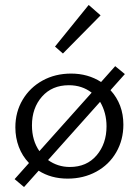

<svg xmlns="http://www.w3.org/2000/svg" viewBox="-20 -716 559 775"><path d="M234 -500 202 -528 338 -696 386 -654ZM426 -352Q478 -295 478 -213Q478 -151 449 -101Q420 -51 368.5 -23Q317 5 253 5Q186 5 136 -27L77 39L39 7L97 -58Q70 -86 56 -123Q42 -160 42 -202Q42 -264 71.5 -313.5Q101 -363 152 -391Q203 -419 267 -419Q335 -419 388 -385L445 -449L484 -417ZM139 -106 350 -342Q311 -372 258 -372Q190 -372 149.5 -326Q109 -280 109 -210Q109 -149 139 -106ZM384 -305 174 -70Q213 -42 262 -42Q330 -42 370 -89Q410 -136 410 -206Q410 -261 384 -305Z"/></svg>

Font: Ysabeau Infant
Style: Regular
Weight: 400
Designer: Christian Thalmann (Catharsis Fonts)
Version: Version 0.003